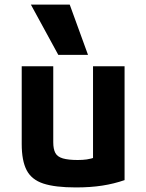

<svg xmlns="http://www.w3.org/2000/svg" viewBox="-20 -810 640 840"><path d="M312 10Q221 10 169.5 -7Q118 -24 96.5 -65.5Q75 -107 75 -180V-520H213V-188Q213 -158 222 -141Q231 -124 255 -117Q279 -110 320 -110Q342 -110 359.5 -112.5Q377 -115 400 -122.5Q423 -130 460 -144L387 -58V-520H525V-22Q479 -6 427.5 2Q376 10 312 10ZM235 -570 115 -790H285L365 -570Z"/></svg>

Font: M PLUS Code Latin Expanded
Style: Bold
Weight: 700
Width: 7
Designer: Coji Morishita
Foundry: UNDERFOREST DESIGN
Version: Version 1.002; ttfautohint (v1.8.3)